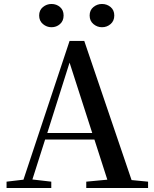

<svg xmlns="http://www.w3.org/2000/svg" viewBox="-20 -946 775 966"><path d="M13 0V-32L98 -42L330 -740H404L642 -40L725 -32V0H414V-32L520 -42L455 -244H207L143 -43L238 -32V0ZM444 -277 330 -631 218 -277ZM239 -809Q215 -809 196 -825Q177 -841 177 -868Q177 -895 196 -910.5Q215 -926 239 -926Q264 -926 282 -910.5Q300 -895 300 -868Q300 -841 282 -825Q264 -809 239 -809ZM493 -809Q469 -809 450 -825Q431 -841 431 -868Q431 -895 450 -910.5Q469 -926 493 -926Q518 -926 536.5 -910.5Q555 -895 555 -868Q555 -841 536.5 -825Q518 -809 493 -809Z"/></svg>

Font: Early Summer Mincho SemiBold
Style: Regular
Weight: 600
Designer: GuiWonder
Version: Version 1.002